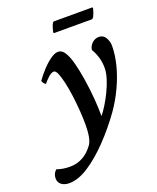

<svg xmlns="http://www.w3.org/2000/svg" viewBox="-173 -674 806 983"><g transform="rotate(-20 230.0 -182.0)"><path d="M33.2 220.7Q7.8 220.7 -8.8 208.5Q-25.4 196.3 -25.4 173.8Q-25.4 147.5 -5.9 130.9Q26.4 142.6 64.5 142.6Q141.6 142.6 191.4 74.2Q212.9 45.9 212.9 -34.2Q212.9 -67.4 210 -108.9Q207 -150.4 201.7 -191.4Q196.3 -232.4 188.5 -267.1Q180.7 -301.8 171.9 -322.8Q163.1 -343.8 152.3 -343.8Q138.7 -343.8 120.6 -326.7Q102.5 -309.6 93.8 -297.9Q81.1 -305.7 76.2 -320.3Q93.8 -345.7 117.7 -371.6Q141.6 -397.5 165.5 -414.6Q189.5 -431.6 208 -431.6Q228.5 -431.6 243.2 -408.2Q257.8 -384.8 268.6 -344.2Q279.3 -303.7 287.1 -253.9Q296.9 -191.4 300.8 -139.6Q304.7 -87.9 304.7 -45.9Q318.4 -62.5 335.4 -89.8Q352.5 -117.2 368.2 -149.4Q383.8 -181.6 394 -213.9Q404.3 -246.1 404.3 -272.5Q404.3 -330.1 374 -380.9Q377 -402.3 393.1 -417Q409.2 -431.6 429.7 -431.6Q454.1 -431.6 466.3 -410.6Q478.5 -389.6 478.5 -366.2Q478.5 -317.4 464.4 -261.7Q450.2 -206.1 424.3 -150.9Q398.4 -95.7 364.3 -46.9Q313.5 24.4 254.9 85.4Q196.3 146.5 139.2 183.6Q82 220.7 33.2 220.7ZM222.7 -528.3Q217.8 -528.3 219.7 -538.1Q231.4 -585 241.2 -585H448.2Q455.1 -585 452.1 -576.2Q448.2 -558.6 437.5 -536.1L429.7 -528.3Z"/></g></svg>

Font: Crimson Text SemiBold
Style: Italic
Weight: 600
Italic angle: -11°
Designer: Sebastian Kosch
Foundry: Sebastian Kosch
Version: Version 1.100; ttfautohint (v1.8.4)